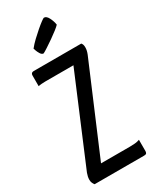

<svg xmlns="http://www.w3.org/2000/svg" viewBox="-233 -985 847 1046"><g transform="rotate(-30 191.0 -462.0)"><path d="M30 0Q25 -6 21 -14.5Q17 -23 17 -35Q17 -45 19 -54.5Q21 -64 25 -75L254 -619H77Q66 -619 53.5 -618Q41 -617 33 -615V-682Q33 -700 51 -700H350Q355 -694 357 -687.5Q359 -681 359 -671Q359 -652 350 -630L117 -81H298Q316 -81 331.5 -82.5Q347 -84 360 -89V-18Q360 -10 356.5 -5Q353 0 342 0ZM146 -756Q135 -756 127 -769Q119 -782 115 -794Q111 -806 111 -806Q127 -826 148 -846Q169 -866 190 -884Q211 -902 226 -913Q241 -924 244 -924Q260 -924 271.5 -901Q283 -878 286 -856Q279 -848 260.5 -833.5Q242 -819 219 -803Q196 -787 176 -774Q156 -761 146 -756Z"/></g></svg>

Font: Yanone Kaffeesatz Medium
Style: Regular
Weight: 500
Designer: Yanone (Cyrillic: Daniel Pouzeot, Huerta Tipografica, and Cyreal)
Foundry: Yanone
Version: Version 2.003